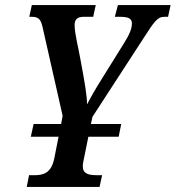

<svg xmlns="http://www.w3.org/2000/svg" viewBox="-20 -734 690 754"><path d="M381 -46H362C328 -46 305 -51 305 -82C305 -88 307 -99 310 -113L327 -197H446L456 -247H337L343 -275L543 -583C584 -646 597 -668 625 -668H640L650 -714H443L431 -668H451C485 -668 498 -661 498 -642C498 -622 489 -599 468 -566L384 -431C355 -385 335 -350 322 -324C321 -364 312 -411 305 -451L296 -500C288 -546 273 -603 273 -635C273 -657 283 -668 308 -668H346L356 -714H105L95 -668H105C136 -668 142 -654 150 -615L226 -279L220 -247H112L101 -197H210L193 -111C181 -54 150 -46 116 -46H94L85 0H371Z"/></svg>

Font: Noto Serif Condensed Semi
Style: Italic
Weight: 600
Width: 3
Italic angle: -12°
Designer: Monotype Design Team
Foundry: Monotype Imaging Inc.
Version: Version 1.901